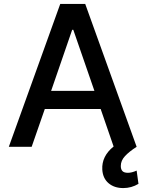

<svg xmlns="http://www.w3.org/2000/svg" viewBox="-20 -747 740 977"><path d="M141.1 0H24.9L286.6 -727.1H413.6L675.3 0Q637.2 24.4 616 47.4Q594.7 70.3 594.7 97.7Q594.7 114.7 603 123.5Q611.3 132.3 630.9 132.3Q650.4 132.3 675.3 121.1L684.6 188.5Q648.9 210 607.4 210Q561.5 210 532.5 185.3Q503.4 160.6 500.5 116.2Q496.6 47.9 558.1 -1.5L492.2 -192.4H208ZM240.2 -284.7H460.4L353 -595.2H347.2Z"/></svg>

Font: Karasuma Gothic
Style: Regular
Weight: 500
Designer: Rasmus Andersson / Ryoko Nishizuka
Foundry: Genbu
Version: Version 1.00